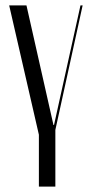

<svg xmlns="http://www.w3.org/2000/svg" viewBox="-20 -516 340 711"><path d="M286 -496H278L180 -53H178L78 -496H14L124 -17V175H185V-35Z"/></svg>

Font: Moniqa Display
Style: Regular
Weight: 400
Designer: Rajesh Rajput
Foundry: Rajesh Rajput
Version: Version 1.000